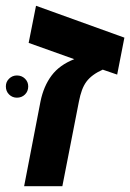

<svg xmlns="http://www.w3.org/2000/svg" viewBox="-28 -642 449 662"><path d="M244.1 -292 187 0H55.2L111.8 -293Q122.6 -345.2 149.9 -381.6Q177.2 -418 228 -438L70.8 -494.1L96.2 -622.1L400.9 -512.2L376 -384.8L326.2 -401.9Q288.1 -384.8 270 -360.4Q260.7 -347.7 254.6 -331.1Q248.5 -314.5 244.1 -292ZM-7.8 -344.2Q-7.8 -359.9 3.4 -370.8Q14.6 -381.8 30.3 -381.8Q46.9 -381.8 58.1 -370.8Q69.3 -359.9 69.3 -344.2Q69.3 -327.1 58.1 -316.2Q46.9 -305.2 30.3 -305.2Q14.6 -305.2 3.4 -316.2Q-7.8 -327.1 -7.8 -344.2Z"/></svg>

Font: Arimo
Style: Bold Italic
Weight: 700
Italic angle: -12°
Designer: Steve Matteson
Foundry: Monotype Imaging Inc.
Version: Version 1.33